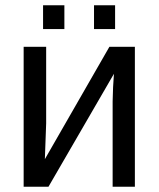

<svg xmlns="http://www.w3.org/2000/svg" viewBox="-20 -705 599 725"><path d="M154.3 -528.3V-239.3L149.4 -104L393.1 -528.3H489.3V0H405.3V-322.3Q405.3 -339.8 407 -375.5Q408.7 -411.1 410.2 -426.3L163.1 0H69.3V-528.3ZM335 -595.2V-685.1H414.6V-595.2ZM142.6 -595.2V-685.1H223.1V-595.2Z"/></svg>

Font: Arial
Style: Regular
Weight: 400
Designer: Steve Matteson
Foundry: Ascender Corporation
Version: Version 2.00.3